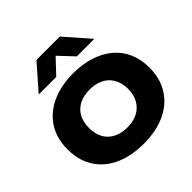

<svg xmlns="http://www.w3.org/2000/svg" viewBox="-195 -901 1069 1069"><g transform="rotate(-45 339.5 -366.5)"><path d="M339 10Q267 10 207.5 -8.5Q148 -27 105.5 -63Q63 -99 40 -150.5Q17 -202 17 -268Q17 -355 57 -417Q97 -479 169.5 -512.5Q242 -546 339 -546Q412 -546 471 -527Q530 -508 573 -472.5Q616 -437 639 -385Q662 -333 662 -268Q662 -182 622 -119Q582 -56 509.5 -23Q437 10 339 10ZM339 -119Q389 -119 423 -137.5Q457 -156 475.5 -189.5Q494 -223 494 -268Q494 -302 483.5 -329.5Q473 -357 453.5 -376.5Q434 -396 405 -406.5Q376 -417 339 -417Q291 -417 256.5 -399Q222 -381 204 -347.5Q186 -314 186 -268Q186 -234 196 -206.5Q206 -179 226 -159.5Q246 -140 274.5 -129.5Q303 -119 339 -119ZM120 -598 247 -743H431L558 -598H420L339 -684L258 -598Z"/></g></svg>

Font: Mona Sans Expanded
Style: Bold
Weight: 700
Width: 7
Designer: Deni Anggara
Foundry: GitHub
Version: Version 2.000